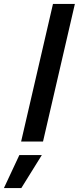

<svg xmlns="http://www.w3.org/2000/svg" viewBox="-103 -724 403 982"><path d="M168 -704H280L117 0H5ZM-4 69H111L6 238H-83Z"/></svg>

Font: CBA Beacon Sans Bold
Style: Italic
Weight: 700
Italic angle: -13°
Designer: Wei Huang
Foundry: Wei Huang
Version: Version 1.002